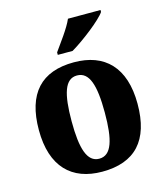

<svg xmlns="http://www.w3.org/2000/svg" viewBox="-115 -853 818 951"><g transform="rotate(-15 294.0 -378.0)"><path d="M228 -619V-606H304C367 -643 467 -721 490 -756V-766H323C304 -721 256 -659 228 -619ZM292 10C460 10 547 -82 547 -270C547 -458 452 -550 295 -550C128 -550 41 -458 41 -270C41 -82 136 10 292 10ZM294 -56C232 -56 209 -130 209 -270C209 -411 231 -483 293 -483C356 -483 379 -411 379 -270C379 -130 357 -56 294 -56Z"/></g></svg>

Font: Noto Serif Georgian SemiCondensed ExtraBold
Style: Regular
Weight: 800
Width: 4
Designer: Monotype Design Team, Akaki Razmadze
Foundry: Google LLC
Version: Version 2.003